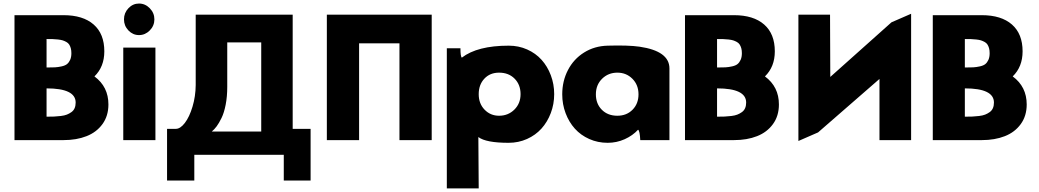

<svg xmlns="http://www.w3.org/2000/svg" viewBox="-20 -783 5805 1073"><path d="M61 0V-698.2H335Q443.8 -698.2 503.4 -646Q563 -593.8 563 -496.1Q563 -409.7 507.8 -356Q585.9 -298.3 585.9 -199.2Q585.9 -135.3 552.7 -89.6Q519.5 -43.9 463.6 -22Q407.7 0 335 0ZM240.2 -130.9Q265.1 -130.9 282.2 -131.6Q299.3 -132.3 319.8 -134.8Q340.3 -137.2 353.8 -142.6Q367.2 -147.9 379.2 -156.5Q391.1 -165 397 -178.5Q402.8 -191.9 402.8 -210Q402.8 -289.1 240.2 -289.1ZM240.2 -405.8Q269.5 -405.8 287.4 -406.7Q305.2 -407.7 324.7 -412.1Q344.2 -416.5 354.7 -425Q365.2 -433.6 372.1 -448.7Q378.9 -463.9 378.9 -485.8Q378.9 -502 375.5 -513.9Q372.1 -525.9 366.5 -534.4Q360.8 -543 350.6 -548.6Q340.3 -554.2 330.3 -557.4Q320.3 -560.5 304.2 -562.3Q288.1 -564 274.7 -564.5Q261.2 -564.9 240.2 -564.9Z M668.9 0V-517.1H848.6V0ZM756.8 -763.2Q791.5 -763.2 817.1 -736.8Q842.8 -710.4 842.8 -674.8Q842.8 -639.2 817.1 -613Q791.5 -586.9 756.8 -586.9Q722.7 -586.9 697.8 -612.8Q672.9 -638.7 672.9 -674.8Q672.9 -710.9 697.8 -737.1Q722.7 -763.2 756.8 -763.2Z M913.6 -63H962.9Q987.8 -63 1013.2 -96.2Q1038.6 -129.4 1055.9 -187Q1073.2 -244.6 1073.7 -308.1V-701.2H1615.7V-63H1715.8V226.1H1565.9V82H1065.9V226.1H913.6ZM1163.6 -47.9H1439.9V-545.9H1250V-297.9Q1250 -243.2 1241.2 -198Q1232.4 -152.8 1218 -123.5Q1203.6 -94.2 1190.7 -76.9Q1177.7 -59.6 1163.6 -47.9Z M1806.6 0V-701.2H2392.6V0H2212.4V-541H1986.8V0Z M2477.1 270V-513.2H2553.2Q2553.2 -466.8 2561 -460.9Q2647.9 -527.8 2823.2 -527.8Q2878.4 -527.8 2926 -506.6Q2973.6 -485.4 3006.6 -448.7Q3039.6 -412.1 3058.3 -362.3Q3077.1 -312.5 3077.1 -256.8Q3077.1 -201.2 3058.1 -151.1Q3039.1 -101.1 3006.1 -64.5Q2973.1 -27.8 2925.3 -6.3Q2877.4 15.1 2822.3 15.1Q2695.8 15.1 2653.3 -17.1L2655.3 270ZM2769 -136.2Q2819.8 -136.2 2854.5 -170.4Q2889.2 -204.6 2889.2 -256.8Q2889.2 -309.6 2856 -343.3Q2822.8 -377 2769 -377Q2718.3 -377 2686.8 -343.3Q2655.3 -309.6 2655.3 -256.8Q2655.3 -204.1 2688 -170.2Q2720.7 -136.2 2769 -136.2Z M3122.1 -255.9Q3122.1 -330.1 3154.1 -391.6Q3186 -453.1 3244.1 -489.5Q3302.2 -525.9 3376 -527.8Q3490.2 -531.2 3554.7 -522Q3720.7 -497.6 3721.2 -400.9V0H3558.1Q3555.7 -52.2 3545.9 -58.1Q3516.1 -25.4 3471.2 -5.1Q3426.3 15.1 3376 15.1Q3320.8 15.1 3273.2 -6.1Q3225.6 -27.3 3192.6 -64Q3159.7 -100.6 3140.9 -150.4Q3122.1 -200.2 3122.1 -255.9ZM3430.2 -136.2Q3481.9 -136.2 3515.1 -169.9Q3548.3 -203.6 3548.3 -255.9Q3548.3 -308.6 3514.2 -342.8Q3480 -377 3430.2 -377Q3379.4 -377 3344.7 -342.8Q3310.1 -308.6 3310.1 -255.9Q3310.1 -203.1 3343.3 -169.7Q3376.5 -136.2 3430.2 -136.2Z M3808.1 0V-698.2H4082Q4190.9 -698.2 4250.5 -646Q4310.1 -593.8 4310.1 -496.1Q4310.1 -409.7 4254.9 -356Q4333 -298.3 4333 -199.2Q4333 -135.3 4299.8 -89.6Q4266.6 -43.9 4210.7 -22Q4154.8 0 4082 0ZM3987.3 -130.9Q4012.2 -130.9 4029.3 -131.6Q4046.4 -132.3 4066.9 -134.8Q4087.4 -137.2 4100.8 -142.6Q4114.3 -147.9 4126.2 -156.5Q4138.2 -165 4144 -178.5Q4149.9 -191.9 4149.9 -210Q4149.9 -289.1 3987.3 -289.1ZM3987.3 -405.8Q4016.6 -405.8 4034.4 -406.7Q4052.2 -407.7 4071.8 -412.1Q4091.3 -416.5 4101.8 -425Q4112.3 -433.6 4119.1 -448.7Q4126 -463.9 4126 -485.8Q4126 -502 4122.6 -513.9Q4119.1 -525.9 4113.5 -534.4Q4107.9 -543 4097.7 -548.6Q4087.4 -554.2 4077.4 -557.4Q4067.4 -560.5 4051.3 -562.3Q4035.2 -564 4021.7 -564.5Q4008.3 -564.9 3987.3 -564.9Z M4441.9 4.9V-701.2H4618.7L4620.1 -353L4961.9 -658.2L5071.8 -706.1V0H4895V-341.8L4551.8 -43Z M5192.9 0V-698.2H5466.8Q5575.7 -698.2 5635.3 -646Q5694.8 -593.8 5694.8 -496.1Q5694.8 -409.7 5639.6 -356Q5717.8 -298.3 5717.8 -199.2Q5717.8 -135.3 5684.6 -89.6Q5651.4 -43.9 5595.5 -22Q5539.6 0 5466.8 0ZM5372.1 -130.9Q5397 -130.9 5414.1 -131.6Q5431.2 -132.3 5451.7 -134.8Q5472.2 -137.2 5485.6 -142.6Q5499 -147.9 5511 -156.5Q5522.9 -165 5528.8 -178.5Q5534.7 -191.9 5534.7 -210Q5534.7 -289.1 5372.1 -289.1ZM5372.1 -405.8Q5401.4 -405.8 5419.2 -406.7Q5437 -407.7 5456.5 -412.1Q5476.1 -416.5 5486.6 -425Q5497.1 -433.6 5503.9 -448.7Q5510.7 -463.9 5510.7 -485.8Q5510.7 -502 5507.3 -513.9Q5503.9 -525.9 5498.3 -534.4Q5492.7 -543 5482.4 -548.6Q5472.2 -554.2 5462.2 -557.4Q5452.1 -560.5 5436 -562.3Q5419.9 -564 5406.5 -564.5Q5393.1 -564.9 5372.1 -564.9Z"/></svg>

Font: Hussar Preview
Style: Bold
Weight: 700
Foundry: Cannot Into Space Fonts, PlusOne Fonts
Version: Version 2.29RC2 "Millennial"